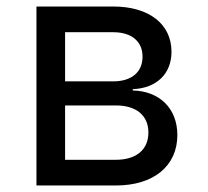

<svg xmlns="http://www.w3.org/2000/svg" viewBox="-20 -570 640 590"><path d="M336 0C452 0 525 -60 525 -155C525 -236 471 -290 388 -292V-296C461 -299 507 -343 507 -411C507 -496 438 -550 328 -550H92V0ZM180 -471H328C384 -471 418 -443 418 -396C418 -348 384 -320 328 -320H180ZM180 -246H336C399 -246 436 -215 436 -163C436 -110 399 -79 336 -79H180Z"/></svg>

Font: Tekne LDO
Style: Regular
Weight: 400
Monospace: yes
Designer: Alessio Laiso, Mario Rullo, Paolo Rosset
Foundry: Alessio Laiso
Version: Version 1.000;hotconv 1.0.109;makeotfexe 2.5.65596